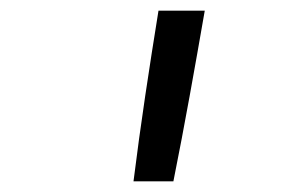

<svg xmlns="http://www.w3.org/2000/svg" viewBox="-20 -792 540 361"><path d="M231 -451Q241 -531 253 -611.5Q265 -692 278 -772H365Q351 -691 336.5 -611Q322 -531 306 -451Z"/></svg>

Font: Iosevka Curly Oblique
Style: Regular
Weight: 400
Italic angle: -9°
Monospace: yes
Designer: Belleve Invis
Foundry: Belleve Invis
Version: Version 11.1.0; ttfautohint (v1.8.3)